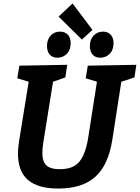

<svg xmlns="http://www.w3.org/2000/svg" viewBox="-20 -1079 809 1111"><path d="M488 -699 769 -704 758 -631 682 -606 630 -271Q607 -123 531 -55.5Q455 12 318 12Q200 12 142 -37.5Q84 -87 84 -190Q84 -207 86 -226Q88 -245 91 -266L146 -606L80 -626L92 -699L369 -704L358 -631L287 -606L231 -258Q225 -219 225 -193Q225 -145 248 -122.5Q271 -100 326 -100Q406 -100 441 -145.5Q476 -191 490 -280L541 -606L476 -626ZM454 -850 319 -983 400 -1059 515 -906ZM312 -745Q284 -745 268 -763Q252 -781 252 -813Q252 -850 273 -873Q294 -896 327 -896Q356 -896 372.5 -878.5Q389 -861 389 -829Q389 -790 366.5 -767.5Q344 -745 312 -745ZM560 -745Q532 -745 516 -763Q500 -781 500 -813Q500 -850 521.5 -873Q543 -896 576 -896Q604 -896 620.5 -878.5Q637 -861 637 -829Q637 -790 614.5 -767.5Q592 -745 560 -745Z"/></svg>

Font: Bitter
Style: Bold Italic
Weight: 700
Italic angle: -9°
Designer: Sol Matas, and Bitter project Authors
Foundry: Sol Matas
Version: Version 2.001